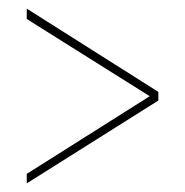

<svg xmlns="http://www.w3.org/2000/svg" viewBox="-20 -512 429 445"><path d="M347 -279 42 -87V-109L327 -289L42 -468V-492L347 -299Z"/></svg>

Font: Georama Condensed Thin
Style: Regular
Weight: 100
Width: 3
Designer: Jean-Baptiste Levee
Foundry: Production Type
Version: Version 1.000